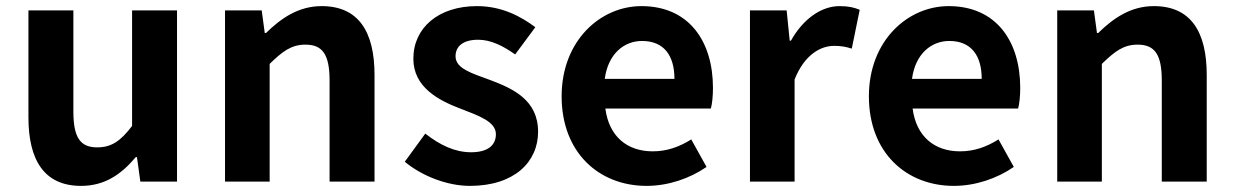

<svg xmlns="http://www.w3.org/2000/svg" viewBox="-20 -594 4040 628"><path d="M245 14C322 14 376 -23 424 -80H428L439 0H559V-560H412V-182C374 -132 344 -112 298 -112C244 -112 220 -142 220 -229V-560H73V-210C73 -70 125 14 245 14Z M716 0H862V-385C904 -426 933 -448 979 -448C1034 -448 1058 -417 1058 -331V0H1205V-349C1205 -490 1153 -574 1032 -574C956 -574 899 -534 850 -486H846L836 -560H716Z M1517 14C1663 14 1740 -65 1740 -163C1740 -267 1658 -304 1584 -332C1525 -354 1470 -369 1470 -410C1470 -442 1494 -464 1544 -464C1586 -464 1625 -444 1665 -416L1731 -505C1684 -540 1622 -574 1540 -574C1414 -574 1332 -503 1332 -402C1332 -309 1414 -266 1485 -239C1544 -216 1602 -197 1602 -155C1602 -120 1577 -96 1521 -96C1469 -96 1421 -118 1371 -157L1304 -65C1359 -19 1442 14 1517 14Z M2095 14C2165 14 2236 -10 2291 -48L2241 -138C2201 -113 2161 -99 2115 -99C2032 -99 1972 -147 1960 -239H2305C2309 -252 2312 -279 2312 -306C2312 -461 2232 -574 2078 -574C1944 -574 1817 -461 1817 -279C1817 -95 1939 14 2095 14ZM1958 -336C1969 -418 2021 -460 2080 -460C2152 -460 2186 -412 2186 -336Z M2433 0H2579V-334C2611 -415 2664 -444 2708 -444C2731 -444 2747 -441 2766 -435L2792 -562C2775 -569 2757 -574 2726 -574C2668 -574 2608 -534 2567 -461H2563L2553 -560H2433Z M3100 14C3170 14 3241 -10 3296 -48L3246 -138C3206 -113 3166 -99 3120 -99C3037 -99 2977 -147 2965 -239H3310C3314 -252 3317 -279 3317 -306C3317 -461 3237 -574 3083 -574C2949 -574 2822 -461 2822 -279C2822 -95 2944 14 3100 14ZM2963 -336C2974 -418 3026 -460 3085 -460C3157 -460 3191 -412 3191 -336Z M3438 0H3584V-385C3626 -426 3655 -448 3701 -448C3756 -448 3780 -417 3780 -331V0H3927V-349C3927 -490 3875 -574 3754 -574C3678 -574 3621 -534 3572 -486H3568L3558 -560H3438Z"/></svg>

Font: Noto Sans Japanese Bold
Style: Bold
Weight: 700
Designer: Ryoko NISHIZUKA (kana & ideographs); Paul D. Hunt (Latin, Greek & Cyrillic); Wenlong ZHANG (bopomofo); Sandoll Communica
Foundry: Adobe Systems Incorporated
Version: Version 1.000;PS 1;hotconv 1.0.78;makeotf.lib2.5.61930